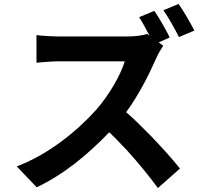

<svg xmlns="http://www.w3.org/2000/svg" viewBox="-20 -886 1040 974"><path d="M966 -731C948 -766 913 -828 886 -866L809 -834C835 -797 867 -739 888 -698L966 -731ZM893 -31C858 -75 802 -138 742 -200L734 -208C696 -247 657 -285 620 -317C686 -407 739 -514 773 -592C782 -613 800 -642 808 -654L785 -671L841 -696C824 -731 789 -793 763 -831L686 -799C703 -772 722 -737 739 -704L727 -714C707 -707 669 -701 627 -701H280C250 -701 192 -704 165 -708V-568C186 -569 238 -575 280 -575H613C591 -503 533 -403 467 -328C373 -223 226 -102 65 -42L166 64C303 0 428 -104 534 -215C537 -213 539 -210 542 -208L549 -201C550 -199 551 -198 553 -197L560 -190C561 -189 562 -187 564 -186L571 -179C578 -171 585 -164 592 -157L599 -149C607 -142 614 -134 621 -127L628 -119C685 -56 738 9 781 68L893 -31Z"/></svg>

Font: Glow Sans TC Normal
Style: Bold
Weight: 700
Designer: Ryoko NISHIZUKA (kana, bopomofo & ideographs); Paul D. Hunt (Latin, Greek & Cyrillic); Sandoll Communications, Soo-young
Version: Version 0.93